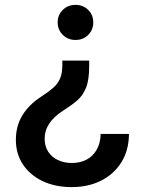

<svg xmlns="http://www.w3.org/2000/svg" viewBox="-20 -556 582 785"><path d="M344.7 -308.1V-286.6Q344.7 -229.5 331.8 -197.3Q318.8 -165 294.7 -144.5Q270.5 -124 235.8 -102.1Q200.2 -79.1 181.4 -50.8Q162.6 -22.5 162.6 11.2Q162.6 41.5 176.8 63.7Q190.9 85.9 216.1 98.1Q241.2 110.4 273.9 110.4Q307.6 110.4 333.7 96.7Q359.9 83 375.2 56.4Q390.6 29.8 391.6 -8.3H507.3Q506.8 58.6 476.3 107.4Q445.8 156.2 393.3 182.6Q340.8 209 272.9 209Q206.1 209 154.5 184.6Q103 160.2 74 116.7Q44.9 73.2 44.9 15.6Q44.9 -41.5 71.8 -85Q98.6 -128.4 147.5 -160.2Q178.2 -180.2 197.5 -197Q216.8 -213.9 225.8 -235.6Q234.9 -257.3 234.9 -291.5V-308.1ZM288.6 -536.1Q319.8 -536.1 340.6 -515.6Q361.3 -495.1 361.3 -464.4Q361.3 -434.1 340.6 -413.3Q319.8 -392.6 288.6 -392.6Q257.8 -392.6 236.8 -413.3Q215.8 -434.1 215.8 -464.4Q215.8 -495.1 236.8 -515.6Q257.8 -536.1 288.6 -536.1Z"/></svg>

Font: Inter Cardless Tabular Medium
Style: Regular
Weight: 500
Designer: Rasmus Andersson
Foundry: rsms
Version: Version 4.000;git-4fc901f